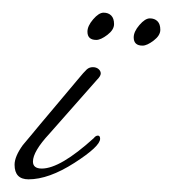

<svg xmlns="http://www.w3.org/2000/svg" viewBox="-20 -280 273 303"><path d="M132 -217Q118 -217 118 -230Q118 -239 127 -249.5Q136 -260 143.5 -260Q151 -260 155.5 -255.5Q160 -251 160 -242Q160 -233 149.5 -225Q139 -217 132 -217ZM205 -208Q191 -208 191 -221Q191 -230 200 -240.5Q209 -251 216.5 -251Q224 -251 228.5 -246.5Q233 -242 233 -233Q233 -224 222.5 -216Q212 -208 205 -208ZM32 -25Q32 -41 58 -69L133 -154Q139 -160 139 -164Q139 -168 135.5 -171Q132 -174 126.5 -174Q121 -174 117 -170.5Q113 -167 101.5 -153Q90 -139 70 -115.5Q50 -92 43.5 -84Q37 -76 29 -66.5Q21 -57 16 -51Q3 -33 3 -20Q3 3 25 3Q57 3 97.5 -23Q138 -49 138 -61Q138 -66 134.5 -66Q131 -66 128 -62Q75 -14 46 -14Q32 -14 32 -25Z"/></svg>

Font: Miss Fajardose
Style: Regular
Weight: 400
Version: Version 1.000